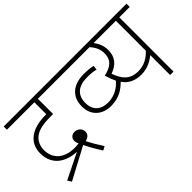

<svg xmlns="http://www.w3.org/2000/svg" viewBox="-70 -1022 1469 1469"><g transform="rotate(-45 664.5 -287.5)"><path d="M51 14 71 46 330 -92C348 -54 382 6 409 47L440 30C411 -14 385 -58 365 -99C397 -107 415 -124 415 -153C415 -184 389 -210 354 -210C325 -210 304 -191 304 -163C304 -150 308 -137 314 -125C298 -123 284 -122 270 -122C153 -122 90 -185 90 -277C90 -323 110 -362 141 -385C176 -411 228 -422 304 -422H335V-587H494V-622H0V-587H297V-458H294C212 -458 148 -441 106 -404C74 -377 52 -336 52 -279C52 -142 160 -92 260 -89Z M717 -473C603 -473 531 -414 531 -308C531 -205 603 -151 693 -151C781 -151 836 -191 875 -231C910 -181 959 -157 1027 -157C1092 -157 1145 -186 1179 -216V0H1216V-587H1329V-622H479V-587H894C922 -555 942 -519 942 -473C942 -406 908 -369 822 -350C832 -316 843 -288 855 -263C815 -215 758 -186 696 -186C624 -186 569 -222 569 -308C569 -393 623 -437 715 -437C759 -437 786 -434 810 -427L815 -463C792 -469 758 -473 717 -473ZM869 -324C938 -348 980 -392 980 -470C980 -515 963 -555 938 -587H1179V-263C1139 -219 1088 -192 1028 -192C940 -192 898 -241 869 -324Z"/></g></svg>

Font: Noto Sans Devanagari UI ExtraLight
Style: Regular
Weight: 200
Designer: Jelle Bosma - Monotype Design Team
Foundry: Monotype Imaging Inc.
Version: Version 2.003